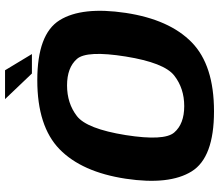

<svg xmlns="http://www.w3.org/2000/svg" viewBox="-73 -773 852 746"><g transform="rotate(-90 353.0 -400.0)"><path d="M293.5 5.5Q472.8 5.5 561.4 -81Q650.1 -167.5 675.9 -337.5Q701.3 -507.5 647.5 -594.3Q593.6 -681.1 414.4 -681.1Q235.1 -681.1 146.3 -594.7Q57.5 -508.2 31.6 -337.5Q6.2 -168.1 60.1 -81.3Q113.9 5.5 293.5 5.5ZM313.8 -110.2Q244.4 -110.2 211 -149.3Q177.7 -188.3 201.1 -337.5Q225.4 -488.8 275 -527.2Q324.7 -565.5 394.1 -565.5Q463.2 -565.5 496.9 -527.2Q530.6 -488.8 506.4 -337.5Q482.3 -188.2 432.6 -149.2Q382.9 -110.2 313.8 -110.2ZM440.4 -702H516L453 -806.4H340.9Z"/></g></svg>

Font: Anybody Thin
Style: Italic
Weight: 100
Italic angle: -10°
Designer: Tyler Finck
Foundry: Etcetera Type Company
Version: Version 1.114;gftools[0.9.25]